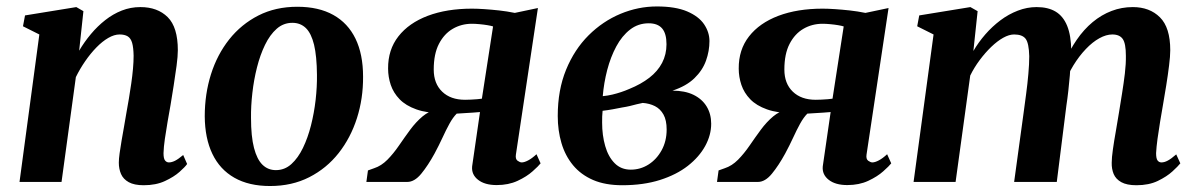

<svg xmlns="http://www.w3.org/2000/svg" viewBox="-20 -578 3802 610"><path d="M231.5 -417Q248 -445 269 -470Q290 -495 314.5 -514.2Q339 -533.5 367 -544.5Q395 -555.5 426 -555.5Q480.5 -555.5 512.8 -523.5Q545 -491.5 545 -418.5Q545 -399.5 541 -369.2Q537 -339 531.8 -306.2Q526.5 -273.5 522 -245.5Q517.5 -220 512.5 -191.5Q507.5 -163 503.8 -136.8Q500 -110.5 499.5 -91.5Q499.5 -74 504.5 -68Q509.5 -62 516.5 -62Q525.5 -62 536 -67.2Q546.5 -72.5 562 -85.5L574.5 -57Q568.5 -48 550.5 -32Q532.5 -16 504 -2.8Q475.5 10.5 436.5 10.5Q406.5 10.5 389 0.8Q371.5 -9 364.5 -25.2Q357.5 -41.5 357.5 -61Q357.5 -73 360 -91Q362.5 -109 366.2 -130.8Q370 -152.5 374 -175.2Q378 -198 381.5 -219Q385.5 -240.5 389.5 -264.5Q393.5 -288.5 397 -312.8Q400.5 -337 402.5 -359.5Q404.5 -382 404.5 -401Q404 -427 399.8 -441.8Q395.5 -456.5 385.8 -462.5Q376 -468.5 360 -468.5Q343 -468.5 324 -457.5Q305 -446.5 286.2 -427.2Q267.5 -408 250.8 -383.8Q234 -359.5 221 -333L175.5 0H42L105 -468.5L53 -494.5L59.5 -529L222.5 -555.5L245 -542.5Z M924.5 -556.5Q992.5 -556.5 1039 -530.5Q1085.5 -504.5 1109.5 -455Q1133.5 -405.5 1133.5 -334.5Q1134 -265 1114 -202.5Q1094 -140 1055.8 -91.5Q1017.5 -43 962.5 -15Q907.5 13 838 13Q771 13 724.8 -13.2Q678.5 -39.5 654.8 -89Q631 -138.5 630.5 -208.5Q630.5 -279 650.2 -341.8Q670 -404.5 708.2 -452.8Q746.5 -501 801 -528.8Q855.5 -556.5 924.5 -556.5ZM909 -505.5Q880.5 -505.5 859 -486.5Q837.5 -467.5 822 -435.5Q806.5 -403.5 796.5 -364Q786.5 -324.5 781.8 -282.8Q777 -241 777.5 -203.5Q777.5 -144.5 787 -108Q796.5 -71.5 814 -54.5Q831.5 -37.5 856.5 -37.5Q884.5 -37.5 905.8 -56.8Q927 -76 942.5 -108Q958 -140 968 -179.5Q978 -219 982.8 -260.8Q987.5 -302.5 987 -340.5Q986.5 -399.5 977.8 -435.8Q969 -472 951.8 -488.8Q934.5 -505.5 909 -505.5Z M1684.5 -88 1697.5 -59Q1691 -50.5 1672.2 -33.8Q1653.5 -17 1624.5 -3.5Q1595.5 10 1558 10Q1520 10 1498.8 -6.8Q1477.5 -23.5 1480 -49.5L1505 -222Q1496 -221 1482.2 -220.2Q1468.5 -219.5 1454.8 -218.5Q1441 -217.5 1431 -217Q1419 -205 1408 -185Q1397 -165 1385.8 -140.5Q1374.5 -116 1360.5 -90Q1340 -52.5 1318.5 -26.2Q1297 0 1274 0H1144L1149 -36.5L1168.5 -43.5Q1191.5 -51 1210.8 -70.5Q1230 -90 1247.5 -115.5Q1265 -141 1283.2 -165.8Q1301.5 -190.5 1322.5 -208.2Q1343.5 -226 1370 -230L1386.5 -218Q1336.5 -218.5 1302.8 -230.5Q1269 -242.5 1249.5 -262.8Q1230 -283 1221.5 -308.2Q1213 -333.5 1213 -360Q1212.5 -420 1245.8 -462.5Q1279 -505 1339.2 -527.8Q1399.5 -550.5 1479.5 -550.5Q1496.5 -550.5 1518.8 -549Q1541 -547.5 1566 -544.8Q1591 -542 1615.5 -537L1689 -552.5L1619 -86.5Q1617 -72.5 1624.5 -67.2Q1632 -62 1637.5 -62Q1646 -62 1658.2 -68.5Q1670.5 -75 1684.5 -88ZM1511 -264.5 1546.5 -494Q1540.5 -496 1528.8 -498Q1517 -500 1503.5 -501.2Q1490 -502.5 1479.5 -502.5Q1446 -502.5 1418.5 -486.5Q1391 -470.5 1374.5 -438.5Q1358 -406.5 1358 -357Q1358 -312.5 1384.8 -286.8Q1411.5 -261 1457.5 -261Q1465 -261 1475.8 -261.5Q1486.5 -262 1496.2 -262.8Q1506 -263.5 1511 -264.5Z M1957 10.5Q1903 10.5 1864.2 -6.2Q1825.5 -23 1800.5 -53.2Q1775.5 -83.5 1763.8 -123.5Q1752 -163.5 1752 -209.5Q1752 -292 1778.5 -356.5Q1805 -421 1850 -465.8Q1895 -510.5 1951.2 -534Q2007.5 -557.5 2067 -557.5Q2126 -557.5 2163 -541.8Q2200 -526 2217 -500.8Q2234 -475.5 2234 -447.5Q2234 -416 2223 -385.2Q2212 -354.5 2186.2 -329.5Q2160.5 -304.5 2116.5 -290Q2156 -290 2183.2 -276.8Q2210.5 -263.5 2225 -239.8Q2239.5 -216 2239.5 -185Q2239.5 -149 2220.5 -114.2Q2201.5 -79.5 2165.5 -51.2Q2129.5 -23 2076.8 -6.2Q2024 10.5 1957 10.5ZM1984 -39Q2014.5 -39 2040.2 -55.2Q2066 -71.5 2082 -100.5Q2098 -129.5 2098 -166.5Q2098 -196 2088 -214Q2078 -232 2060.8 -240.8Q2043.5 -249.5 2022 -251Q2013.5 -249.5 2003 -246.8Q1992.5 -244 1981 -241.2Q1969.5 -238.5 1956.5 -236.5Q1942 -233.5 1926.8 -230.8Q1911.5 -228 1894.5 -226Q1893.5 -217.5 1893.2 -207.8Q1893 -198 1893 -188.5Q1893 -148 1902.8 -114Q1912.5 -80 1932.8 -59.5Q1953 -39 1984 -39ZM1895 -272.5Q1911 -274 1925.5 -277.5Q1940 -281 1953.5 -285.5Q1967 -290 1979.5 -295.5Q2016.5 -310.5 2043 -331Q2069.5 -351.5 2083.5 -378.2Q2097.5 -405 2097.5 -437.5Q2097.5 -471.5 2083.5 -487.8Q2069.5 -504 2041 -504Q2007.5 -504 1981.8 -484Q1956 -464 1938 -430.5Q1920 -397 1909.2 -355.8Q1898.5 -314.5 1895 -272.5Z M2798.5 -88 2811.5 -59Q2805 -50.5 2786.2 -33.8Q2767.5 -17 2738.5 -3.5Q2709.5 10 2672 10Q2634 10 2612.8 -6.8Q2591.5 -23.5 2594 -49.5L2619 -222Q2610 -221 2596.2 -220.2Q2582.5 -219.5 2568.8 -218.5Q2555 -217.5 2545 -217Q2533 -205 2522 -185Q2511 -165 2499.8 -140.5Q2488.5 -116 2474.5 -90Q2454 -52.5 2432.5 -26.2Q2411 0 2388 0H2258L2263 -36.5L2282.5 -43.5Q2305.5 -51 2324.8 -70.5Q2344 -90 2361.5 -115.5Q2379 -141 2397.2 -165.8Q2415.5 -190.5 2436.5 -208.2Q2457.5 -226 2484 -230L2500.5 -218Q2450.5 -218.5 2416.8 -230.5Q2383 -242.5 2363.5 -262.8Q2344 -283 2335.5 -308.2Q2327 -333.5 2327 -360Q2326.5 -420 2359.8 -462.5Q2393 -505 2453.2 -527.8Q2513.5 -550.5 2593.5 -550.5Q2610.5 -550.5 2632.8 -549Q2655 -547.5 2680 -544.8Q2705 -542 2729.5 -537L2803 -552.5L2733 -86.5Q2731 -72.5 2738.5 -67.2Q2746 -62 2751.5 -62Q2760 -62 2772.2 -68.5Q2784.5 -75 2798.5 -88ZM2625 -264.5 2660.5 -494Q2654.5 -496 2642.8 -498Q2631 -500 2617.5 -501.2Q2604 -502.5 2593.5 -502.5Q2560 -502.5 2532.5 -486.5Q2505 -470.5 2488.5 -438.5Q2472 -406.5 2472 -357Q2472 -312.5 2498.8 -286.8Q2525.5 -261 2571.5 -261Q2579 -261 2589.8 -261.5Q2600.5 -262 2610.2 -262.8Q2620 -263.5 2625 -264.5Z M3086 -542.5 3072.5 -416Q3088.5 -443.5 3110.5 -468.8Q3132.5 -494 3158.5 -513.5Q3184.5 -533 3213.8 -544.2Q3243 -555.5 3273.5 -555.5Q3310 -555.5 3334 -541Q3358 -526.5 3370.5 -495.8Q3383 -465 3383.5 -416.5Q3383.5 -409 3383 -400Q3382.5 -391 3381.5 -381Q3380.5 -371 3379 -361L3361 -377.5Q3378 -418.5 3400.8 -451.5Q3423.5 -484.5 3451.5 -507.8Q3479.5 -531 3511.5 -543.2Q3543.5 -555.5 3579 -555.5Q3632.5 -555.5 3665.2 -523Q3698 -490.5 3698 -418.5Q3698 -399.5 3694.2 -369.5Q3690.5 -339.5 3685.2 -306.5Q3680 -273.5 3675 -245.5Q3670.5 -220 3665.8 -191.5Q3661 -163 3657.5 -136.8Q3654 -110.5 3653 -91.5Q3653 -74 3657.8 -68Q3662.5 -62 3670 -62Q3679.5 -62 3690.2 -67.8Q3701 -73.5 3717 -87.5L3730 -59Q3723 -50 3705 -33.5Q3687 -17 3658.5 -3.2Q3630 10.5 3590.5 10.5Q3560 10.5 3542.5 0.8Q3525 -9 3518.2 -25.2Q3511.5 -41.5 3512 -61Q3512 -77 3515.8 -103.5Q3519.5 -130 3525 -160.5Q3530.5 -191 3535 -220Q3539.5 -248.5 3544.8 -280.8Q3550 -313 3553.8 -344.5Q3557.5 -376 3557 -401Q3557 -440 3547 -454.2Q3537 -468.5 3514 -468.5Q3494.5 -468.5 3472.8 -456.5Q3451 -444.5 3429.8 -422.2Q3408.5 -400 3390.2 -370.2Q3372 -340.5 3360 -305.5L3382 -384.5Q3381 -363 3379 -338.8Q3377 -314.5 3374.2 -290Q3371.5 -265.5 3368 -242.5L3337.5 0H3202L3232 -219Q3236 -248 3240.2 -280.2Q3244.5 -312.5 3247.2 -343.5Q3250 -374.5 3250 -399.5Q3249 -441 3238.5 -454.8Q3228 -468.5 3202 -468.5Q3186 -468.5 3167.2 -458Q3148.5 -447.5 3129.2 -429Q3110 -410.5 3092.5 -387Q3075 -363.5 3062.5 -338L3016 0H2882.5L2946 -468.5L2894 -494.5L2900.5 -529L3063 -555.5Z"/></svg>

Font: Merriweather 48pt
Style: Bold Italic
Weight: 700
Italic angle: -7.8°
Version: Version 2.101